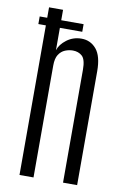

<svg xmlns="http://www.w3.org/2000/svg" viewBox="-95 -927 641 982"><g transform="rotate(10 225.0 -435.5)"><path d="M78.1 0V-870.6H150.9V-660.6Q160.6 -691.9 193.8 -716.8Q227.1 -741.7 270 -741.7Q316.9 -741.7 347.2 -705.8Q377.4 -669.9 377.4 -591.3V0H304.2V-586.4Q304.2 -639.6 285.2 -657Q266.1 -674.3 236.8 -674.3Q216.8 -674.3 196.8 -666.3Q176.8 -658.2 163.8 -638.2Q150.9 -618.2 150.9 -581.5V0ZM39.1 -776.9V-816.4H267.1V-776.9Z"/></g></svg>

Font: Antonio Thin
Style: Regular
Weight: 250
Designer: Vernon Adams
Foundry: Vernon Adams
Version: Version 1.002